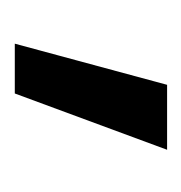

<svg xmlns="http://www.w3.org/2000/svg" viewBox="-13 -124 251 266"><g transform="rotate(90 113.0 9.5)"><path d="M40 115 97 -96H187L109 115Z"/></g></svg>

Font: Figtree Light
Style: Regular
Weight: 400
Version: Version 2.002